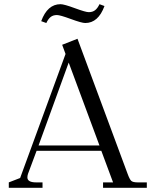

<svg xmlns="http://www.w3.org/2000/svg" viewBox="-20 -897 740 917"><path d="M22 0V-25.9L76.2 -46.9L293 -639.2L276.9 -683.1L350.1 -711.9L589.8 -65.9Q599.1 -40.5 606.9 -33.2Q614.7 -25.9 638.2 -25.9H681.2V0H472.2V-25.9H520L463.9 -176.8H154.8L113.8 -66.9Q110.8 -58.1 110.8 -49.8Q110.8 -25.9 152.8 -25.9H183.1V0ZM164.1 -202.1H455.1L308.1 -598.1ZM176.8 -795.9Q206.5 -877 269 -877Q286.1 -877 337.6 -857.9Q389.2 -838.9 403.8 -838.9Q422.4 -838.9 434.3 -848.4Q446.3 -857.9 455.1 -877L479 -868.2Q449.2 -787.1 387.2 -787.1Q370.1 -787.1 318.4 -806.2Q266.6 -825.2 252 -825.2Q233.4 -825.2 221.7 -815.7Q210 -806.2 201.2 -787.1Z"/></svg>

Font: Dihjauti
Style: Regular
Weight: 400
Designer: T. Christopher White
Version: Version 3.0.0